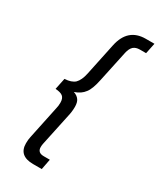

<svg xmlns="http://www.w3.org/2000/svg" viewBox="-208 -808 799 960"><g transform="rotate(30 192.0 -328.0)"><path d="M76.2 11.7Q76.2 -9.8 80.1 -26.4L120.1 -216.8Q124 -231.4 124 -250Q124 -275.4 110.4 -286.1Q97.7 -295.9 68.4 -297.9L82 -363.3Q121.1 -365.2 140.6 -382.8Q160.2 -402.3 168.9 -444.3L208 -629.9Q231.4 -740.2 334 -740.2H383.8L371.1 -678.7H335Q312.5 -678.7 298.8 -667Q285.2 -654.3 279.3 -627.9L241.2 -449.2Q229.5 -391.6 210.9 -368.2Q191.4 -341.8 155.3 -330.1Q176.8 -323.2 187.5 -307.6Q197.3 -293.9 197.3 -267.6Q197.3 -240.2 190.4 -211.9L151.4 -28.3Q149.4 -18.6 149.4 -8.8Q149.4 23.4 185.5 23.4H220.7L209 84H159.2Q76.2 84 76.2 11.7Z"/></g></svg>

Font: Dinish
Style: Italic
Weight: 400
Italic angle: -12°
Designer: Bert Driehuis
Foundry: Playbeing
Version: Version 3.002; git-62d0f29-release